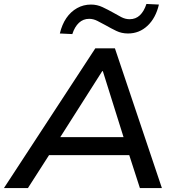

<svg xmlns="http://www.w3.org/2000/svg" viewBox="-39 -949 895 969"><path d="M-19 0 442 -705H541L778 0H667L603 -198L648 -166H170L229 -198L102 0ZM477 -590 250 -233 223 -257H624L592 -233L480 -590ZM326 -777 263 -780Q274 -826 296 -858Q318 -890 350 -908Q382 -926 420 -926Q451 -926 478.5 -913Q506 -900 531 -886Q553 -873 573.5 -862.5Q594 -852 615 -852Q646 -852 667 -872Q688 -892 700 -929L763 -926Q747 -858 705.5 -819Q664 -780 607 -780Q575 -780 548 -793Q521 -806 495 -821Q473 -833 452.5 -843.5Q432 -854 411 -854Q381 -854 359.5 -834Q338 -814 326 -777Z"/></svg>

Font: Nunito Sans 10pt SemiExpanded SemiBold
Style: Italic
Weight: 600
Width: 6
Italic angle: -9°
Designer: Vernon Adams
Foundry: Vernon Adams
Version: Version 3.101;gftools[0.9.27]